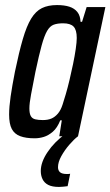

<svg xmlns="http://www.w3.org/2000/svg" viewBox="-20 -538 436 758"><path d="M117 8Q82 8 59.5 -0.5Q37 -9 26.5 -29Q16 -49 16 -86Q16 -116 22 -157.5Q28 -199 39 -255Q55 -332 70 -383.5Q85 -435 103 -464.5Q121 -494 145.5 -506Q170 -518 205 -518Q234 -518 254 -511.5Q274 -505 285.5 -490.5Q297 -476 298 -452H304L322 -510H396L288 0H214L224 -63H218Q206 -33 188.5 -18Q171 -3 153 2.5Q135 8 117 8ZM149 -64Q169 -64 183 -70Q197 -76 208.5 -89.5Q220 -103 227 -125Q232 -140 239.5 -165.5Q247 -191 254.5 -222.5Q262 -254 268.5 -285.5Q275 -317 279 -344.5Q283 -372 283 -388Q283 -420 270.5 -433Q258 -446 229 -446Q207 -446 192 -440.5Q177 -435 166 -416Q155 -397 144.5 -359Q134 -321 120 -255Q109 -199 102.5 -164.5Q96 -130 96 -110Q96 -90 101.5 -80Q107 -70 119 -67Q131 -64 149 -64ZM213 200Q186 200 170.5 192Q155 184 148 169.5Q141 155 141 137Q141 102 168 62Q195 22 239 -10L288 0Q272 12 253.5 33.5Q235 55 222 78.5Q209 102 209 122Q209 135 217 142Q225 149 245 149Q247 149 249 149Q251 149 257 148L247 197Q239 198 230 199Q221 200 213 200Z"/></svg>

Font: Saira ExtraCondensed Medium
Style: Italic
Weight: 500
Width: 2
Italic angle: -12°
Designer: Hector Gatti with collaboration of the Omnibus-Type team
Foundry: Omnibus-Type
Version: Version 1.101